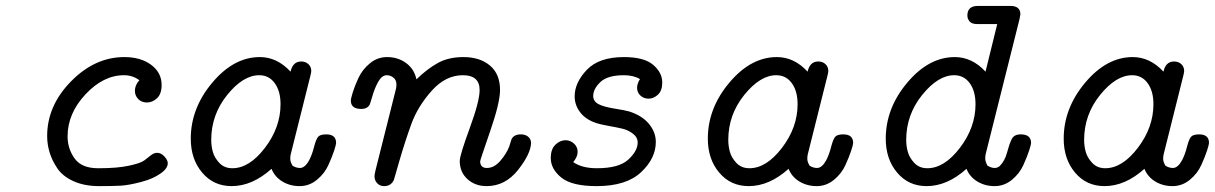

<svg xmlns="http://www.w3.org/2000/svg" viewBox="-20 -631 4151 656"><path d="M141.1 -166Q141.1 -270 222.7 -353Q304.2 -436 404.8 -436Q460.9 -436 496.6 -409.4Q532.2 -382.8 532.2 -340.8Q532.2 -310.1 516.6 -295.4Q501 -280.8 481.9 -280.8Q463.9 -280.8 452.4 -292.5Q440.9 -304.2 440.9 -320.8Q440.9 -339.8 456.1 -356.9Q433.1 -374 403.8 -374Q333 -374 272 -308.6Q210.9 -243.2 210.9 -165Q210.9 -123 234.9 -89.6Q258.8 -56.2 314.9 -56.2H318.8Q379.9 -56.2 419.9 -64.7Q460 -73.2 472.4 -82.5Q484.9 -91.8 495.4 -100.3Q505.9 -108.9 517.1 -108.9Q530.3 -108.9 541.7 -96.4Q553.2 -84 553.2 -73.2Q553.2 -58.1 536.1 -43.9Q507.3 -21 463.1 -9.5Q418.9 2 392.6 3.4Q366.2 4.9 318.8 4.9Q268.1 4.9 231 -12Q193.8 -28.8 175.5 -56.4Q157.2 -84 149.2 -111.1Q141.1 -138.2 141.1 -166Z M631.8 -157.2Q631.8 -261.2 705.3 -348.6Q778.8 -436 867.7 -436Q926.8 -436 972.7 -386.2Q980.5 -420.9 1008.8 -420.9Q1009.3 -420.9 1009.8 -420.9Q1023.9 -420.9 1033.7 -411.9Q1043.5 -402.8 1043.5 -388.2Q1043.5 -384.3 1040.5 -372.1L973.6 -105Q971.7 -98.1 971.7 -88.1Q971.7 -78.1 979.5 -64.9Q991.7 -57.1 1004.9 -57.1Q1022 -57.1 1036.6 -84Q1046.4 -103 1053 -128.9Q1059.6 -154.8 1066.7 -163.3Q1073.7 -171.9 1094.7 -171.9Q1127.9 -171.9 1128.4 -143.1Q1128.4 -137.2 1121.6 -116.2Q1114.7 -95.2 1101.8 -66.7Q1088.9 -38.1 1062.7 -16.6Q1036.6 4.9 1003.7 4.9Q970.7 4.9 944.6 -11Q918.5 -26.9 907.7 -54.2Q841.8 4.9 771.5 4.9Q709.5 4.9 670.7 -41.3Q631.8 -87.4 631.8 -157.2ZM701.7 -152.8Q701.7 -131.8 707.3 -111.8Q712.9 -91.8 729.7 -74Q746.6 -56.2 773.9 -56.2Q832 -56.2 885.3 -126Q938.5 -195.8 938.5 -274.9Q938.5 -319.8 918.7 -346.9Q898.9 -374 865.7 -374Q810.5 -374 756.1 -306.4Q701.7 -238.8 701.7 -152.8Z M1178.7 -287.1Q1178.7 -293.9 1185.1 -314.9Q1191.4 -335.9 1204.6 -364.5Q1217.8 -393.1 1243.7 -414.6Q1269.5 -436 1302.7 -436Q1339.8 -436 1367.7 -415.5Q1395.5 -395 1402.8 -359.9Q1439.9 -396 1476.3 -416Q1512.7 -436 1563.5 -436Q1619.6 -436 1654.1 -407Q1688.5 -377.9 1688.5 -323.2Q1688.5 -280.3 1654.5 -182.1Q1620.6 -84 1620.6 -80.1Q1620.6 -57.1 1643.6 -57.1Q1668.5 -57.1 1689.5 -81.5Q1710.4 -106 1719.7 -129.9L1727.5 -154.8Q1735.4 -171.9 1759.8 -171.9Q1773.9 -171.9 1783.7 -164.6Q1793.5 -157.2 1794.4 -144Q1794.4 -106.9 1750.5 -51Q1706.5 4.9 1642.6 4.9Q1603.5 4.9 1577.1 -19Q1550.8 -43 1550.8 -81.1Q1550.8 -100.1 1584.7 -192.6Q1618.7 -285.2 1618.7 -323.2Q1618.7 -374 1561.5 -374Q1502.4 -374 1455.1 -321Q1407.7 -268.1 1385.7 -208Q1363.8 -147.9 1345.2 -83.5Q1326.7 -19 1325.7 -16.1Q1315.9 4.9 1292.5 4.9Q1278.3 4.9 1269.5 -4.2Q1260.7 -13.2 1259.8 -24.9Q1258.8 -31.7 1262.7 -47.9L1331.5 -321.8Q1334.5 -330.6 1334.5 -341.8Q1334.5 -357.9 1324 -366Q1313.5 -374 1301.8 -374Q1284.7 -374 1272.2 -351.6Q1259.8 -329.1 1252 -301.5Q1244.1 -273.9 1241.7 -271Q1232.9 -258.8 1215.8 -258.8H1213.4Q1178.7 -259.3 1178.7 -287.1Z M1861.8 -90.8Q1861.8 -121.6 1877.7 -136.7Q1893.6 -151.9 1912.6 -151.9Q1928.7 -151.9 1941.2 -140.4Q1953.6 -128.9 1953.6 -112.1Q1953.6 -95.2 1938.5 -77.1Q1968.3 -56.2 2019.5 -56.2Q2094.7 -56.2 2126.7 -85.7Q2158.7 -115.2 2158.7 -144Q2158.7 -162.1 2142.1 -174.6Q2125.5 -187 2106.4 -191.4Q2087.4 -195.8 2059.1 -200.9Q2030.8 -206.1 2018.6 -210Q1981.4 -222.2 1962.4 -247.1Q1943.4 -272 1943.4 -301.8Q1943.4 -348.6 1984.9 -392.3Q2026.4 -436 2111.8 -436Q2180.7 -436 2211.7 -409.4Q2242.7 -382.8 2242.7 -349.1Q2242.7 -321.3 2228 -307.6Q2213.4 -293.9 2195.8 -293.9Q2179.7 -293.9 2168.2 -304.4Q2156.7 -314.9 2156.7 -331.1Q2156.7 -345.2 2166.5 -360.8Q2144.5 -374 2111.8 -374Q2055.7 -374 2031.2 -350.6Q2006.8 -327.1 2006.8 -303.2Q2006.8 -285.2 2024.2 -275.6Q2041.5 -266.1 2079.6 -260Q2117.7 -253.9 2130.4 -250Q2174.3 -235.8 2197.5 -207.5Q2220.7 -179.2 2220.7 -146Q2220.7 -89.8 2170.2 -42.5Q2119.6 4.9 2018.6 4.9Q1933.6 4.9 1897.7 -24.4Q1861.8 -53.7 1861.8 -90.8Z M2398.4 -157.2Q2398.4 -261.2 2471.9 -348.6Q2545.4 -436 2634.3 -436Q2693.4 -436 2739.3 -386.2Q2747.1 -420.9 2775.4 -420.9Q2775.9 -420.9 2776.4 -420.9Q2790.5 -420.9 2800.3 -411.9Q2810.1 -402.8 2810.1 -388.2Q2810.1 -384.3 2807.1 -372.1L2740.2 -105Q2738.3 -98.1 2738.3 -88.1Q2738.3 -78.1 2746.1 -64.9Q2758.3 -57.1 2771.5 -57.1Q2788.6 -57.1 2803.2 -84Q2813 -103 2819.6 -128.9Q2826.2 -154.8 2833.3 -163.3Q2840.3 -171.9 2861.3 -171.9Q2894.5 -171.9 2895 -143.1Q2895 -137.2 2888.2 -116.2Q2881.3 -95.2 2868.4 -66.7Q2855.5 -38.1 2829.3 -16.6Q2803.2 4.9 2770.3 4.9Q2737.3 4.9 2711.2 -11Q2685.1 -26.9 2674.3 -54.2Q2608.4 4.9 2538.1 4.9Q2476.1 4.9 2437.3 -41.3Q2398.4 -87.4 2398.4 -157.2ZM2468.3 -152.8Q2468.3 -131.8 2473.9 -111.8Q2479.5 -91.8 2496.3 -74Q2513.2 -56.2 2540.5 -56.2Q2598.6 -56.2 2651.9 -126Q2705.1 -195.8 2705.1 -274.9Q2705.1 -319.8 2685.3 -346.9Q2665.5 -374 2632.3 -374Q2577.1 -374 2522.7 -306.4Q2468.3 -238.8 2468.3 -152.8Z M3006.3 -157.2Q3006.3 -261.2 3079.8 -348.6Q3153.3 -436 3242.2 -436Q3301.3 -436 3347.2 -386.2L3387.2 -548.8H3318.4Q3300.3 -548.8 3292.7 -557.9Q3285.2 -566.9 3285.2 -578.1Q3285.2 -610.8 3321.3 -610.8Q3321.8 -610.8 3322.3 -610.8H3432.1Q3466.3 -610.8 3466.3 -582Q3466.3 -579.1 3464.8 -573.5Q3463.4 -567.9 3463.4 -565.9L3348.1 -106Q3346.2 -99.1 3346.2 -89.1Q3346.2 -79.1 3354 -64.9Q3367.2 -57.1 3378.4 -57.1Q3388.2 -57.1 3396 -64Q3413.1 -81.1 3420.7 -109.6Q3428.2 -138.2 3436.3 -155Q3444.3 -171.9 3467.3 -171.9Q3502.4 -171.9 3502.9 -143.1Q3502.9 -137.2 3496.1 -116.2Q3489.3 -95.2 3476.3 -66.7Q3463.4 -38.1 3437.3 -16.6Q3411.1 4.9 3378.2 4.9Q3345.2 4.9 3319.1 -11Q3293 -26.9 3282.2 -54.2Q3216.3 4.9 3146 4.9Q3084 4.9 3045.2 -41.3Q3006.3 -87.4 3006.3 -157.2ZM3076.2 -152.8Q3076.2 -131.8 3081.8 -111.8Q3087.4 -91.8 3104.2 -74Q3121.1 -56.2 3148.4 -56.2Q3206.5 -56.2 3259.8 -126Q3313 -195.8 3313 -274.9Q3313 -319.8 3293.2 -346.9Q3273.4 -374 3240.2 -374Q3185.1 -374 3130.6 -306.4Q3076.2 -238.8 3076.2 -152.8Z M3614.3 -157.2Q3614.3 -261.2 3687.7 -348.6Q3761.2 -436 3850.1 -436Q3909.2 -436 3955.1 -386.2Q3962.9 -420.9 3991.2 -420.9Q3991.7 -420.9 3992.2 -420.9Q4006.3 -420.9 4016.1 -411.9Q4025.9 -402.8 4025.9 -388.2Q4025.9 -384.3 4022.9 -372.1L3956.1 -105Q3954.1 -98.1 3954.1 -88.1Q3954.1 -78.1 3961.9 -64.9Q3974.1 -57.1 3987.3 -57.1Q4004.4 -57.1 4019 -84Q4028.8 -103 4035.4 -128.9Q4042 -154.8 4049.1 -163.3Q4056.2 -171.9 4077.1 -171.9Q4110.4 -171.9 4110.8 -143.1Q4110.8 -137.2 4104 -116.2Q4097.2 -95.2 4084.2 -66.7Q4071.3 -38.1 4045.2 -16.6Q4019 4.9 3986.1 4.9Q3953.1 4.9 3927 -11Q3900.9 -26.9 3890.1 -54.2Q3824.2 4.9 3753.9 4.9Q3691.9 4.9 3653.1 -41.3Q3614.3 -87.4 3614.3 -157.2ZM3684.1 -152.8Q3684.1 -131.8 3689.7 -111.8Q3695.3 -91.8 3712.2 -74Q3729 -56.2 3756.3 -56.2Q3814.5 -56.2 3867.7 -126Q3920.9 -195.8 3920.9 -274.9Q3920.9 -319.8 3901.1 -346.9Q3881.3 -374 3848.1 -374Q3793 -374 3738.5 -306.4Q3684.1 -238.8 3684.1 -152.8Z"/></svg>

Font: CMU Typewriter Text Variable Width
Style: Italic
Weight: 500
Italic angle: -14.04°
Version: Version 0.7.0